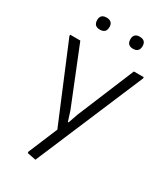

<svg xmlns="http://www.w3.org/2000/svg" viewBox="-231 -840 1010 1161"><g transform="rotate(30 274.5 -260.0)"><path d="M155 208 154 199 239 -4 19 -531V-540H90L249 -145L271 -76H276L300 -145L464 -540H533V-531L215 220ZM159 -656Q116 -656 116 -699Q116 -740 159 -740Q179 -740 190.5 -730Q202 -720 202 -699Q202 -676 190.5 -666Q179 -656 159 -656ZM390 -656Q348 -656 348 -699Q348 -740 390 -740Q433 -740 433 -699Q433 -656 390 -656Z"/></g></svg>

Font: Plata Sans Light
Style: Regular
Weight: 300
Designer: Pablo Impallari, Andres Torresi, & Cristiano Sobral
Foundry: Pablo Impallari, Andres Torresi, & Cristiano Sobral
Version: Version 1.00;December 28, 2019;FontCreator 12.0.0.2547 64-bi